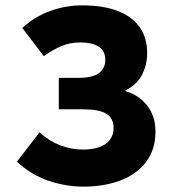

<svg xmlns="http://www.w3.org/2000/svg" viewBox="-20 -683 640 715"><path d="M291 12Q226 12 161.5 -9.5Q97 -31 43 -81L127 -190Q164 -157 205 -141.5Q246 -126 290 -126Q324 -126 349.5 -135Q375 -144 389 -162Q403 -180 403 -206Q403 -243 376 -259.5Q349 -276 288 -276H199V-393H268Q326 -393 349 -411Q372 -429 372 -460Q372 -495 346.5 -510Q321 -525 280 -525Q241 -525 209 -511.5Q177 -498 143 -474L63 -579Q109 -621 166.5 -642Q224 -663 285 -663Q366 -663 420 -641.5Q474 -620 501 -580.5Q528 -541 528 -486Q528 -440 508 -403Q488 -366 448 -347V-343Q496 -330 527.5 -290.5Q559 -251 559 -193Q559 -126 524 -80Q489 -34 428.5 -11Q368 12 291 12Z"/></svg>

Font: Source Code Pro ExtraBold
Style: Regular
Weight: 800
Monospace: yes
Designer: Paul D. Hunt, Teo Tuominen
Foundry: Adobe Systems Incorporated
Version: Version 1.018;hotconv 1.0.116;makeotfexe 2.5.65601